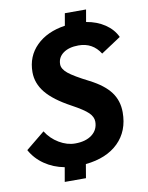

<svg xmlns="http://www.w3.org/2000/svg" viewBox="-92 -835 753 980"><g transform="rotate(-10 284.0 -345.0)"><path d="M516 -220Q516 -123 455 -63Q394 -3 285 8L273 79H163L176 5Q118 -6 73 -37Q28 -68 3 -114L101 -194Q126 -154 167 -129.5Q208 -105 250 -105Q305 -105 337.5 -130Q370 -155 370 -197Q370 -222 347.5 -244Q325 -266 264 -299Q177 -346 137.5 -394.5Q98 -443 98 -501Q98 -583 153 -637.5Q208 -692 302 -706L313 -769H423L412 -706Q467 -697 508 -669.5Q549 -642 568 -601L465 -533Q426 -595 353 -595Q303 -595 273.5 -573.5Q244 -552 244 -516Q244 -492 272.5 -468.5Q301 -445 378 -406Q450 -369 483 -324.5Q516 -280 516 -220Z"/></g></svg>

Font: Sarabun
Style: Bold Italic
Weight: 700
Italic angle: -10°
Designer: Suppakit Chalermlarp | Katatrad Co.,Ltd.
Foundry: Cadson Demak Co.,Ltd.
Version: Version 1.000; ttfautohint (v1.6)